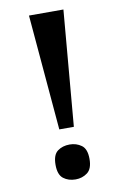

<svg xmlns="http://www.w3.org/2000/svg" viewBox="-83 -762 518 818"><g transform="rotate(-10 176.0 -353.0)"><path d="M145 -214 102 -714H251L208 -214ZM177 8Q146 8 124.5 -8.5Q103 -25 103 -68Q103 -111 124.5 -127Q146 -143 177 -143Q206 -143 228 -127Q250 -111 250 -68Q250 -25 228 -8.5Q206 8 177 8Z"/></g></svg>

Font: Noto Serif Hentaigana SemiBold
Style: Regular
Weight: 600
Designer: Kazuhiro Yamada
Foundry: nipponia
Version: Version 1.000; ttfautohint (v1.8.4.7-5d5b)